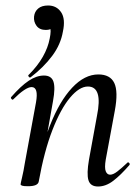

<svg xmlns="http://www.w3.org/2000/svg" viewBox="-20 -670 508 699"><path d="M92 -389Q88 -386 84.5 -391Q81 -396 85 -398Q117 -430 136 -463.5Q155 -497 161 -530Q167 -559 162 -572Q157 -585 153 -588L182 -600Q183 -581 174 -571Q165 -561 147 -561Q124 -561 113 -576Q102 -591 104 -610Q106 -628 119 -639Q132 -650 155 -650Q186 -650 202.5 -625.5Q219 -601 209 -555Q201 -508 170 -466.5Q139 -425 92 -389ZM337 9Q309 9 302 -14Q295 -37 304 -89L333 -248Q355 -355 300 -355Q269 -355 235 -314.5Q201 -274 171 -197Q141 -120 121 -9L107 -10Q128 -127 162.5 -214.5Q197 -302 242.5 -350.5Q288 -399 338 -399Q381 -399 396 -368Q411 -337 398 -267L365 -89Q360 -59 365 -46.5Q370 -34 381 -34Q392 -34 407.5 -46Q423 -58 443 -77Q446 -81 450 -77Q454 -73 451 -69Q419 -32 392 -11.5Q365 9 337 9ZM82 8Q66 8 60.5 6Q55 4 55 1Q55 -2 60.5 -25Q66 -48 70 -74L111 -297Q121 -353 95 -353Q84 -353 67 -341.5Q50 -330 29 -309Q26 -305 22 -309.5Q18 -314 21 -317Q56 -357 84.5 -376Q113 -395 140 -395Q167 -395 174.5 -373Q182 -351 173 -302L121 -9Q118 8 82 8Z"/></svg>

Font: Cormorant Garamond Light Medium
Style: Italic
Weight: 500
Italic angle: -10°
Version: Version 4.001